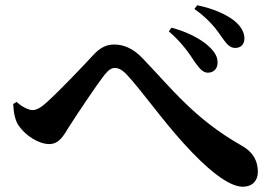

<svg xmlns="http://www.w3.org/2000/svg" viewBox="-20 -750 1040 729"><path d="M720 -514C738 -489 751 -474 769 -474C792 -474 806 -490 806 -511C807 -532 797 -551 775 -572C743 -603 690 -629 631 -645L621 -631C671 -588 700 -545 720 -514ZM822 -609C841 -582 853 -568 873 -568C895 -568 908 -582 908 -604C908 -628 895 -650 870 -671C839 -695 792 -717 729 -730L718 -716C775 -676 803 -637 822 -609ZM30 -355C32 -322 37 -293 51 -273C77 -235 127 -203 167 -203C203 -203 220 -232 241 -267C273 -317 343 -422 377 -466C392 -485 404 -492 416 -492C429 -492 443 -486 462 -466C518 -406 594 -297 678 -205C762 -112 846 -41 902 -41C938 -41 959 -64 959 -97C959 -134 946 -170 896 -198C719 -299 637 -408 522 -528C486 -566 450 -581 413 -581C383 -581 359 -568 334 -541C303 -507 208 -407 158 -362C134 -340 118 -332 103 -332C90 -332 65 -343 43 -363Z"/></svg>

Font: Noto Serif CJK TC
Style: Bold
Weight: 700
Designer: Ryoko NISHIZUKA 西塚涼子 (kana & ideographs); Frank Grießhammer (Latin, Greek & Cyrillic); Wenlong ZHANG 张文龙 (bopomofo); San
Foundry: Adobe
Version: Version 2.001;hotconv 1.1.0;makeotfexe 2.6.0